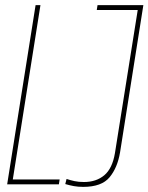

<svg xmlns="http://www.w3.org/2000/svg" viewBox="-20 -720 580 750"><path d="M8 0 119 -700H138L30 -19H213L210 0ZM235 -1 240 -21Q255 -16 271 -12.5Q287 -9 308 -9Q356 -9 387.5 -35.5Q419 -62 429 -122L518 -681H358L361 -700H540L449 -125Q439 -65 408 -27.5Q377 10 305 10Q285 10 268.5 7Q252 4 235 -1Z"/></svg>

Font: Georama Condensed Thin
Style: Italic
Weight: 100
Width: 3
Italic angle: -9°
Designer: Jean-Baptiste Levee
Foundry: Production Type
Version: Version 1.000